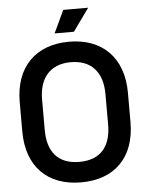

<svg xmlns="http://www.w3.org/2000/svg" viewBox="-59 -928 761 990"><g transform="rotate(-5 321.0 -433.0)"><path d="M306 -880 251 -763H351L435 -880ZM41 -426V-274C41 -92 147 14 321 14C496 14 601 -92 601 -274V-426C601 -606 494 -714 321 -714C147 -714 41 -606 41 -426ZM157 -429C157 -539 213 -608 321 -608C428 -608 485 -541 485 -429V-271C485 -161 434 -92 321 -92C210 -92 157 -159 157 -271Z"/></g></svg>

Font: Space Text SemiBold
Style: Regular
Weight: 600
Designer: Florian Karsten (Space Text), Colophon Foundry (Space Mono)
Foundry: Florian Karsten
Version: Version 1.003;PS 001.003;hotconv 1.0.88;makeotf.lib2.5.64775